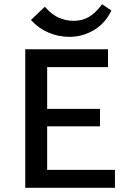

<svg xmlns="http://www.w3.org/2000/svg" viewBox="-20 -892 619 912"><path d="M526 0H100V-658H493V-573H204V-85H526ZM134 -292V-375H455V-292ZM310 -717Q256 -717 208.5 -738Q161 -759 127 -797L193 -860Q228 -820 262.5 -806.5Q297 -793 329 -793Q371 -793 403 -812Q435 -831 465 -872L509 -842Q480 -781 426 -749Q372 -717 310 -717Z"/></svg>

Font: Ysabeau SC SemiBold
Style: Regular
Weight: 600
Designer: Christian Thalmann (Catharsis Fonts)
Version: Version 2.001;gftools[0.9.30]; featfreeze: smcp